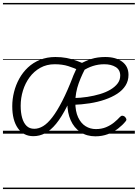

<svg xmlns="http://www.w3.org/2000/svg" viewBox="-20 -905 933 1300"><path d="M63 -186Q63 -234 75 -282Q87 -330 110.5 -372.5Q134 -415 169 -448Q204 -481 251 -500Q298 -519 355 -519Q396 -519 430.5 -512.5Q465 -506 499 -493.5Q533 -481 570 -464Q536 -405 513 -341.5Q490 -278 490 -213Q490 -151 509 -110.5Q528 -70 559.5 -50.5Q591 -31 629 -31Q667 -31 697.5 -43.5Q728 -56 752 -75.5Q776 -95 793 -114Q801 -122 809 -121.5Q817 -121 825 -115Q832 -108 835 -100Q838 -92 830 -83Q810 -58 779.5 -34.5Q749 -11 710 3.5Q671 18 626 18Q567 18 524 -11Q481 -40 458.5 -91Q436 -142 436 -207Q436 -259 447.5 -305.5Q459 -352 476 -392Q493 -432 510 -463L522 -426Q481 -445 441.5 -457.5Q402 -470 350 -470Q296 -470 253 -446Q210 -422 180.5 -382Q151 -342 135.5 -292Q120 -242 120 -189Q120 -142 130 -107Q140 -72 160 -52.5Q180 -33 212 -33Q242 -33 272 -51Q302 -69 334 -110.5Q366 -152 401.5 -221Q437 -290 476 -391L516 -379Q474 -265 435.5 -188.5Q397 -112 360 -67Q323 -22 285 -2.5Q247 17 206 17Q139 17 101 -37Q63 -91 63 -186ZM850 -398Q850 -358 830 -326Q810 -294 774 -270.5Q738 -247 690 -230.5Q642 -214 587 -205.5Q532 -197 474 -195L478 -241Q526 -242 571.5 -249Q617 -256 657 -268Q697 -280 727.5 -298Q758 -316 776 -339.5Q794 -363 794 -393Q794 -432 763.5 -451Q733 -470 686 -470Q646 -470 608.5 -458Q571 -446 536 -422L518 -470Q559 -493 599.5 -506Q640 -519 693 -519Q764 -519 807 -487.5Q850 -456 850 -398ZM0 365H893V375H0ZM0 -20H893V0H0ZM0 -505H893V-500H0ZM0 -885H893V-875H0Z"/></svg>

Font: Playwrite GB J Guides
Style: Italic
Weight: 400
Italic angle: -7.01216°
Designer: Veronika Burian, José Scaglione
Foundry: TypeTogether
Version: Version 1.003